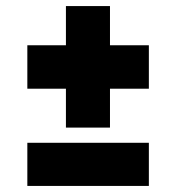

<svg xmlns="http://www.w3.org/2000/svg" viewBox="-20 -612 580 632"><path d="M197 -192V-320H70V-463H197V-592H342V-463H470V-320H342V-192ZM70 0V-142H470V0Z"/></svg>

Font: Saira Thin Black
Style: Regular
Weight: 900
Version: Version 1.101